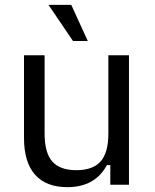

<svg xmlns="http://www.w3.org/2000/svg" viewBox="-20 -762 638 792"><path d="M79 -193V-534H164V-211Q164 -132 195.5 -96Q227 -60 295 -60Q363 -60 395 -96Q427 -132 427 -211V-534H512V0H435V-81H421Q372 10 258 10Q170 10 124.5 -41.5Q79 -93 79 -193ZM180 -742H274L342 -593H281Z"/></svg>

Font: Mozilla Text BETA
Style: Regular
Weight: 400
Designer: Studio DRAMA
Foundry: Studio DRAMA
Version: Version 0.100